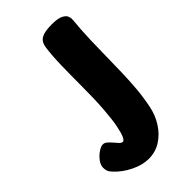

<svg xmlns="http://www.w3.org/2000/svg" viewBox="-365 -625 960 960"><g transform="rotate(-45 115.0 -145.5)"><path d="M109 -494Q114 -529 137.5 -542Q161 -555 210 -555Q253 -555 272.5 -545.5Q292 -536 297.5 -523.5Q303 -511 302 -501Q302 -491 300.5 -476.5Q299 -462 297 -436.5Q295 -411 293.5 -367.5Q292 -324 291 -254Q290 -190 288.5 -135Q287 -80 282.5 -27.5Q278 25 267 81Q257 132 230.5 173.5Q204 215 165.5 239.5Q127 264 79 264Q36 264 -12.5 240.5Q-61 217 -95 180Q-107 167 -110.5 157Q-114 147 -114 134Q-114 115 -99.5 95.5Q-85 76 -65.5 63Q-46 50 -33 50Q-22 50 -13.5 56.5Q-5 63 5 74Q19 90 29 101Q39 112 48 112Q56 112 64.5 94Q73 76 81 36Q89 -4 94 -71Q99 -138 99 -236Q99 -307 100.5 -375Q102 -443 109 -494Z"/></g></svg>

Font: Playpen Sans ExtraBold
Style: Regular
Weight: 800
Designer: Laura Meseguer, Veronika Burian, José Scaglione
Foundry: TypeTogether
Version: Version 1.001